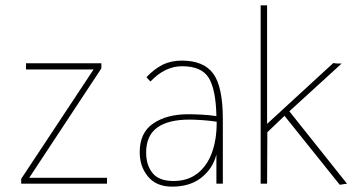

<svg xmlns="http://www.w3.org/2000/svg" viewBox="-20 -685 1354 716"><path d="M59 0V-18L329 -426H77V-449H358V-430L89 -22H379V0Z M622 11Q563 11 532 -26.5Q501 -64 501 -117Q501 -191 552 -225Q603 -259 681 -259Q702 -259 732 -257.5Q762 -256 787 -252Q785 -351 758.5 -394.5Q732 -438 659 -438Q595 -438 541 -381L526 -397Q554 -427 585.5 -443Q617 -459 658 -459Q740 -459 775.5 -410Q811 -361 811 -240V0H787V-109Q774 -57 731.5 -23Q689 11 622 11ZM525 -116Q525 -69 549 -39.5Q573 -10 627 -10Q680 -10 716 -38Q752 -66 770 -115Q788 -164 788 -226Q788 -230 788 -231Q764 -235 735 -237Q706 -239 687 -239Q607 -239 566 -209Q525 -179 525 -116Z M1247 4 1041 -253 977 -192 976 0H952V-665H976V-223L1223 -450Q1228 -449 1233 -448.5Q1238 -448 1244 -448H1254L1059 -270L1274 0Z"/></svg>

Font: Inconsolata SemiCondensed ExtraLight
Style: Regular
Weight: 200
Width: 4
Monospace: yes
Designer: Raph Levien, Cyreal, Brenton Simpson
Foundry: Raph Levien, Cyreal, Google
Version: Version 3.100; ttfautohint (v1.8.4.7-5d5b)